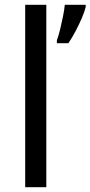

<svg xmlns="http://www.w3.org/2000/svg" viewBox="-20 -780 377 800"><path d="M173 0H85V-760H173ZM337 -751Q333 -733 321.5 -706Q310 -679 295 -650.5Q280 -622 265 -600H217V-612Q224 -631 230.5 -657.5Q237 -684 242.5 -711.5Q248 -739 250 -760H337Z"/></svg>

Font: Noto Sans Adlam Unjoined
Style: Regular
Weight: 400
Designer: Mark Jamra, Neil Patel
Foundry: JamraPatel LLC
Version: Version 3.001